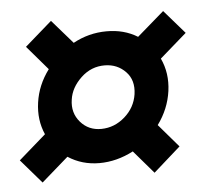

<svg xmlns="http://www.w3.org/2000/svg" viewBox="-43 -614 603 527"><g transform="rotate(-5 258.5 -350.0)"><path d="M54 -130 -3 -196 72 -261.5Q54 -302 60.8 -349.8Q67.5 -397.5 98 -438.5L41 -505L115.5 -570L172.5 -504.5Q215.5 -528 264.2 -528.2Q313 -528.5 350 -505.5L424.5 -570L481 -505L407 -440.5Q426.5 -399 419.8 -350Q413 -301 382.5 -259.5L437 -196L362.5 -130L308 -193.5Q262 -169.5 214.2 -169.5Q166.5 -169.5 128 -194.5ZM228 -262.5Q264 -263 292.5 -288Q321 -313 326.5 -349.5Q332 -388 309.2 -411.5Q286.5 -435 252.5 -435.5Q214.5 -436 186.2 -409.2Q158 -382.5 153.5 -349.5Q148 -313.5 170.2 -287.8Q192.5 -262 228 -262.5Z"/></g></svg>

Font: Urbanist ExtraBold
Style: Italic
Weight: 800
Italic angle: -8°
Designer: Corey Hu
Foundry: Corey Hu
Version: Version 1.321; ttfautohint (v1.8.4.7-5d5b)